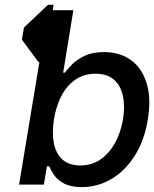

<svg xmlns="http://www.w3.org/2000/svg" viewBox="-20 -770 643 801"><path d="M180.2 -750H203.6L163.6 -511.7H140.1L71.3 -604.5L80.1 -655.3ZM200.2 -466.8H250.5Q262.2 -482.9 282.7 -503.2Q303.2 -523.4 335.4 -538.1Q367.7 -552.7 414.1 -552.7Q480 -552.7 525.9 -519.5Q571.8 -486.3 591.6 -423.3Q611.3 -360.4 596.7 -271.5Q582.5 -183.6 542 -120.1Q501.5 -56.6 444.6 -23.2Q387.7 10.3 321.8 10.7Q274.9 10.3 247.3 -4.4Q219.7 -19 205.8 -39.6Q191.9 -60.1 185.5 -76.2H135.3ZM493.2 -272.5Q502 -327.1 492.7 -370.1Q483.4 -413.1 455.3 -437.7Q427.2 -462.4 378.4 -462.4Q330.6 -462.4 294.9 -438Q259.3 -413.6 236.8 -371.1Q214.4 -328.6 205.1 -272.5Q196.3 -216.8 204.6 -173.1Q212.9 -129.4 240.2 -104.7Q267.6 -80.1 315.4 -79.6Q363.8 -80.1 399.9 -105.2Q436 -130.4 460 -173.8Q483.9 -217.3 493.2 -272.5ZM180.2 -727.5H286.1L236.8 -425.8L174.8 -274.4L180.2 -104L163.1 0H59.6Z"/></svg>

Font: Inter Tight Medium
Style: Italic
Weight: 500
Italic angle: -9.39999°
Designer: Rasmus Andersson
Foundry: rsms
Version: Version 3.004